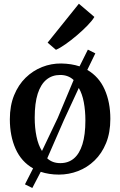

<svg xmlns="http://www.w3.org/2000/svg" viewBox="-20 -902 628 1004"><path d="M149 81 110.5 62 153 -21.5Q91.5 -56.5 61.5 -123.8Q31.5 -191 31.5 -278.5Q31.5 -349.5 53.8 -404Q76 -458.5 114 -495.5Q152 -532.5 200 -551.5Q248 -570.5 300 -570Q327 -569.5 351 -565.8Q375 -562 396 -555L439.5 -642.5L478.5 -623L436.5 -536.5Q497.5 -501 527.2 -434.2Q557 -367.5 557 -280.5Q557 -208.5 534.8 -154Q512.5 -99.5 474.5 -62.8Q436.5 -26 388.2 -7.5Q340 11 288 11Q261.5 11 237.8 7.2Q214 3.5 193 -3.5ZM199.5 -112.5 282 -285.5 365 -483.5Q351.5 -496.5 334 -503.2Q316.5 -510 294.5 -510Q252.5 -510 222.8 -485.5Q193 -461 177.2 -411.8Q161.5 -362.5 161.5 -287Q161.5 -233.5 170.8 -188.5Q180 -143.5 199.5 -112.5ZM295.5 -49Q337.5 -49 366.5 -73.5Q395.5 -98 411 -147.5Q426.5 -197 426.5 -272Q426.5 -323.5 418.2 -367.5Q410 -411.5 392 -442L314 -273.5L227 -74Q240.5 -61.5 257.5 -55.2Q274.5 -49 295.5 -49ZM272 -642 229 -679 392.5 -882.5 473.5 -813.5Q462.5 -794.5 437.8 -769Q413 -743.5 382.2 -717.2Q351.5 -691 322.5 -670.8Q293.5 -650.5 273.5 -642Z"/></svg>

Font: Merriweather SemiBold
Style: Regular
Weight: 600
Version: Version 2.100